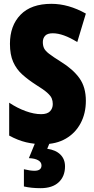

<svg xmlns="http://www.w3.org/2000/svg" viewBox="-20 -837 494 1004"><path d="M429 -310Q429 -244 401.5 -192.5Q374 -141 324 -112Q274 -83 205 -83Q159 -83 116.5 -93Q74 -103 28 -128V-300Q70 -272 114 -256Q158 -240 195 -240Q227 -240 241.5 -255Q256 -270 256 -293Q256 -309 250.5 -322.5Q245 -336 226.5 -352.5Q208 -369 169 -393Q127 -420 96.5 -447.5Q66 -475 49 -513Q32 -551 32 -608Q32 -703 87.5 -760Q143 -817 249 -817Q338 -817 429 -766L384 -617Q310 -663 256 -663Q228 -663 216 -650Q204 -637 204 -617Q204 -598 210.5 -584.5Q217 -571 237 -555.5Q257 -540 297 -515Q362 -475 395.5 -428Q429 -381 429 -310ZM320 33Q320 85 287 116Q254 147 192 147Q143 147 105 138V48Q122 52 135.5 54Q149 56 160 56Q197 56 197 28Q197 11 179.5 1Q162 -9 131 -10L165 -93H241L227 -59Q271 -53 295.5 -29Q320 -5 320 33Z"/></svg>

Font: Noto Sans Kannada UI ExtraCondensed Black
Style: Regular
Weight: 900
Width: 2
Designer: Jelle Bosma - Monotype Design Team
Foundry: Monotype Imaging Inc.
Version: Version 2.005; ttfautohint (v1.8.4.7-5d5b)